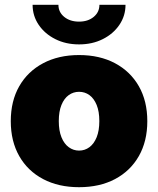

<svg xmlns="http://www.w3.org/2000/svg" viewBox="-20 -760 651 791"><path d="M305.7 11.2Q221.2 11.2 157.7 -22.2Q94.2 -55.7 59.3 -116.9Q24.4 -178.2 24.4 -260.7Q24.4 -343.8 59.3 -404.8Q94.2 -465.8 157.7 -499.5Q221.2 -533.2 305.7 -533.2Q390.6 -533.2 453.9 -499.5Q517.1 -465.8 552 -404.8Q586.9 -343.8 586.9 -260.7Q586.9 -178.2 552 -116.9Q517.1 -55.7 453.9 -22.2Q390.6 11.2 305.7 11.2ZM305.7 -139.6Q329.6 -139.6 348.4 -153.6Q367.2 -167.5 378.2 -194.6Q389.2 -221.7 389.2 -261.2Q389.2 -300.8 378.2 -327.6Q367.2 -354.5 348.4 -368.2Q329.6 -381.8 305.7 -381.8Q282.2 -381.8 263.2 -368.2Q244.1 -354.5 233.2 -327.6Q222.2 -300.8 222.2 -261.2Q222.2 -221.7 233.2 -194.6Q244.1 -167.5 263.2 -153.6Q282.2 -139.6 305.7 -139.6ZM305.7 -577.1Q251 -577.1 207.8 -598.9Q164.6 -620.6 139.4 -657.7Q114.3 -694.8 114.3 -740.2H220.7Q220.7 -710 244.6 -690.4Q268.6 -670.9 305.7 -670.9Q342.3 -670.9 366 -690.4Q389.6 -710 389.6 -740.2H497.1Q497.1 -694.8 471.9 -657.7Q446.8 -620.6 403.6 -598.9Q360.4 -577.1 305.7 -577.1Z"/></svg>

Font: Inter 28pt Black
Style: Regular
Weight: 900
Designer: Rasmus Andersson
Foundry: rsms
Version: Version 4.001;git-66647c0bb